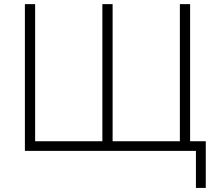

<svg xmlns="http://www.w3.org/2000/svg" viewBox="-20 -734 1051 934"><path d="M101.1 0V-713.9H150.9V-46.9H478V-713.9H527.8V-46.9H855V-713.9H904.8V-46.9H981V180.2H933.1V0Z"/></svg>

Font: Zoram GWebM Light
Style: Regular
Weight: 300
Foundry: Ascender Corporation
Version: Version 1.000